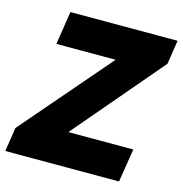

<svg xmlns="http://www.w3.org/2000/svg" viewBox="-114 -808 861 905"><g transform="rotate(15 317.0 -356.0)"><path d="M10 -117 383 -550H94L119 -712H642L624 -595L256 -163H573L547 0H-8Z"/></g></svg>

Font: Nebula Sans Black
Style: Regular
Weight: 900
Italic angle: -9°
Designer: Paul D. Hunt for Adobe (as Source Sans)
Foundry: Nebula Entertainment & Broadcasting LLC
Version: Version 1.010